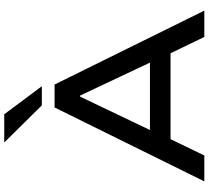

<svg xmlns="http://www.w3.org/2000/svg" viewBox="-59 -923 982 904"><g transform="rotate(-90 432.0 -471.0)"><path d="M30 0 378 -705H486L834 0H710L614 -199L670 -159H192L248 -199L152 0ZM429 -585 260 -231 230 -256H632L601 -231L434 -585ZM388 -765 213 -942H346L478 -765Z"/></g></svg>

Font: Nunito Sans 7pt SemiExpanded SemiBold
Style: Regular
Weight: 600
Width: 6
Designer: Vernon Adams
Foundry: Vernon Adams
Version: Version 3.101;gftools[0.9.27]